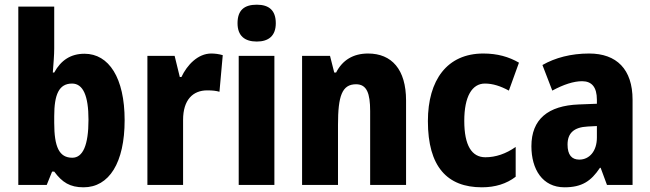

<svg xmlns="http://www.w3.org/2000/svg" viewBox="-20 -788 2771 818"><path d="M211 -581V-760H58V0H179L202 -57H211C245 -11 278 10 336 10C445 10 511 -95 511 -276C511 -456 444 -559 340 -559C282 -559 240 -532 211 -479H205C208 -519 211 -554 211 -581ZM287 -432C334 -432 357 -380 357 -278C357 -169 333 -116 288 -116C232 -116 211 -162 211 -265V-293C211 -385 231 -432 287 -432Z M880 -560C823 -560 777 -511 753 -460H746L724 -550H608V0H760V-277C760 -363 802 -403 863 -403C886 -403 902 -401 915 -397L929 -553C912 -558 895 -560 880 -560Z M1074 -768C1021 -768 992 -745 992 -689C992 -635 1023 -611 1074 -611C1124 -611 1155 -635 1155 -689C1155 -744 1126 -768 1074 -768ZM1149 -550H997V0H1149Z M1548 -560C1485 -560 1439 -532 1412 -479H1404L1386 -550H1267V0H1420V-256C1420 -379 1437 -429 1497 -429C1543 -429 1557 -390 1557 -315V0H1710V-360C1710 -492 1649 -560 1548 -560Z M2033 10C2090 10 2138 -5 2177 -35V-162C2136 -133 2092 -118 2048 -118C1990 -118 1958 -168 1958 -273C1958 -377 1991 -432 2046 -432C2080 -432 2113 -421 2148 -402L2191 -521C2148 -546 2099 -560 2039 -560C1885 -560 1803 -447 1803 -272C1803 -78 1885 10 2033 10Z M2490 -560C2413 -560 2345 -542 2291 -511L2333 -402C2381 -428 2424 -442 2460 -442C2501 -442 2523 -417 2523 -363V-346L2446 -343C2315 -338 2244 -280 2244 -165C2244 -67 2291 10 2385 10C2459 10 2498 -16 2536 -73H2539L2566 0H2675V-363C2675 -493 2607 -560 2490 -560ZM2484 -249 2523 -251V-202C2523 -144 2491 -108 2448 -108C2416 -108 2398 -128 2398 -172C2398 -220 2424 -246 2484 -249Z"/></svg>

Font: Noto Sans Thai Looped Condensed ExtraBold
Style: Regular
Weight: 800
Width: 3
Designer: Sasikarn Vongin, Ben Mitchell
Foundry: The Fontpad Ltd
Version: Version 1.001